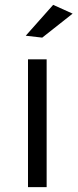

<svg xmlns="http://www.w3.org/2000/svg" viewBox="-20 -770 319 790"><path d="M85.9 0ZM95.2 -525.9H171.9V0H95.2ZM198.7 -750 278.8 -713.9 153.8 -615.2 85.9 -623Z"/></svg>

Font: Argentum Sans Light
Style: Regular
Weight: 300
Designer: Julieta Ulanovsky (Modified by Cristiano Sobral)
Foundry: Julieta Ulanovsky
Version: Version 1.000; ttfautohint (v1.5.65-e2d9)